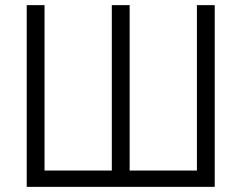

<svg xmlns="http://www.w3.org/2000/svg" viewBox="-20 -727 939 747"><path d="M153.3 -707V-63.5H415V-707H484.4V-63.5H746.1V-707H815.4V0H84V-707Z"/></svg>

Font: Pretendard Std Light
Style: Regular
Weight: 300
Designer: Base glyphs from Inter by Rasmus Andersson; Hangeul glyphs from Noto Sans CJK(Source Han Sans) by Jang Soo-young and Kan
Foundry: Kil Hyung-jin
Version: Version 1.309